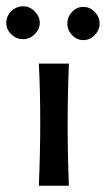

<svg xmlns="http://www.w3.org/2000/svg" viewBox="-44 -592 338 613"><path d="M176 1H80Q89 -210 80 -389H176Q168 -191 176 1ZM258.5 -554Q274 -538 274 -517Q274 -496 258.5 -480Q243 -464 222 -464Q201 -464 186 -480Q171 -496 171 -517Q171 -538 186 -554Q201 -570 222 -570Q243 -570 258.5 -554ZM30 -467Q8 -467 -8 -482.5Q-24 -498 -24 -519Q-24 -540 -8 -556Q8 -572 30 -572Q51 -572 67 -555.5Q83 -539 83 -519Q83 -499 67 -483Q51 -467 30 -467Z"/></svg>

Font: GFS Neohellenic Rg
Style: Bold
Weight: 700
Designer: Designed by Takis Katsoulidis and George D. Matthiopoulos.
Foundry: Designed by Takis Katsoulidis and George D. Matthiopoulos.
Version: Version 1.0